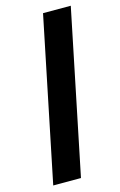

<svg xmlns="http://www.w3.org/2000/svg" viewBox="-114 -780 519 829"><g transform="rotate(-15 145.5 -365.0)"><path d="M291 -730H167L17 0H141Z"/></g></svg>

Font: Nacelle SemiBold
Style: Italic
Weight: 600
Italic angle: -12°
Designer: Sora Sagano
Foundry: Sora Sagano
Version: Version 1.000;FEAKit 1.0